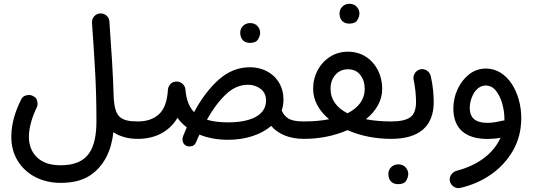

<svg xmlns="http://www.w3.org/2000/svg" viewBox="-20 -708 2819 1012"><path d="M39.6 12.7C39.6 61 50.8 103.5 73.7 140.1C119.1 213.4 200.7 255.9 299.8 255.9C361.3 255.9 411.6 243.7 450.7 219.2C528.3 169.9 567.4 85 577.6 -11.2C612.8 12.2 655.8 23.9 706.5 23.9H707C732.4 23.9 752.9 3.4 752.9 -22C752.9 -47.4 732.4 -67.9 707 -67.9H706.5C612.3 -67.9 587.4 -94.2 579.6 -185.5C576.2 -316.4 566.9 -446.3 556.6 -594.7C555.2 -620.1 533.7 -637.2 511.7 -637.2H507.8C482.4 -635.7 464.8 -614.3 464.8 -591.3V-588.4C471.7 -493.2 477.5 -404.3 481.9 -321.8C486.3 -239.3 488.3 -155.8 488.3 -72.3C488.3 77.1 445.3 163.1 299.8 163.1C245.6 163.1 204.6 149.4 175.8 122.1C147 94.7 132.3 58.1 132.3 12.7C132.3 -38.1 152.3 -98.6 173.3 -140.6C176.8 -147.5 178.2 -154.3 178.2 -161.1C178.2 -166 176.8 -172.9 174.3 -181.6C171.4 -190.4 164.1 -197.3 152.8 -202.6C146.5 -206.1 139.6 -207.5 132.8 -207.5C127.9 -207.5 121.1 -206.1 112.3 -203.6C103.5 -200.7 96.2 -193.4 90.8 -182.1C63.5 -127.9 39.6 -60.1 39.6 12.7Z M661.1 -22C661.1 3.4 681.6 23.9 707 23.9C800.8 23.9 873 -16.1 915.5 -86.9C929.2 -67.9 945.3 -51.3 964.4 -36.6C958 -22.5 952.1 -7.3 945.8 7.8C943.4 14.2 941.9 20.5 941.9 26.4C941.9 34.7 943.8 49.8 959.5 59.1C965.3 62.5 971.2 64 977.5 64C981.4 64 987.3 63 995.1 61C1002.4 58.6 1008.8 51.8 1014.2 39.6C1019.5 26.4 1025.4 13.7 1031.2 1.5C1075.7 19.5 1126 28.8 1182.6 28.8C1272.5 28.8 1355 2.9 1409.2 -44.4C1446.8 -1 1505.4 23.9 1581.1 23.9H1581.5C1606.9 23.9 1627.4 2.9 1627.4 -22C1627.4 -47.4 1606.9 -67.9 1581.5 -67.9H1581.1C1545.4 -67.9 1519.5 -72.3 1502.9 -81.5C1486.3 -90.8 1473.6 -105.5 1464.8 -125.5C1471.2 -144 1474.1 -163.6 1474.1 -184.1C1474.1 -285.2 1397 -353.5 1297.4 -353.5C1236.3 -353.5 1181.6 -331.5 1132.8 -288.1C1083.5 -244.1 1040.5 -187 1002.9 -116.7C977.1 -143.6 961.9 -182.6 957.5 -234.9C956.1 -260.3 934.1 -278.3 911.1 -278.3H908.7C891.1 -277.3 878.4 -269 870.1 -252.9C867.2 -247.6 865.7 -242.2 865.2 -236.3C861.8 -175.3 846.2 -132.3 818.4 -106.4C790.5 -80.6 753.4 -67.9 707 -67.9C681.6 -67.9 661.1 -47.4 661.1 -22ZM1287.1 -261.2C1312.5 -261.2 1335 -253.9 1354 -239.3C1373 -224.6 1382.3 -204.1 1382.3 -178.2C1382.3 -96.7 1294.4 -63 1182.6 -63C1137.7 -63 1100.6 -67.9 1070.8 -77.1C1100.6 -131.3 1133.8 -175.3 1169.9 -210C1205.6 -244.1 1244.6 -261.2 1287.1 -261.2ZM1246.1 -536.1C1246.1 -527.3 1247.6 -519.5 1250 -512.7C1255.9 -496.6 1270 -481.9 1297.9 -481.9C1318.8 -481.9 1333 -488.3 1340.3 -501C1347.7 -513.2 1351.1 -524.9 1351.1 -535.6C1351.1 -545.9 1348.1 -554.7 1342.8 -563C1334.5 -576.7 1319.3 -586.4 1297.9 -586.4C1267.1 -586.4 1246.1 -562 1246.1 -536.1Z M1535.6 -22C1535.6 3.4 1556.2 23.9 1581.5 23.9C1663.6 23.9 1740.2 8.8 1811.5 -22C1882.3 8.8 1959.5 23.9 2042 23.9H2042.5C2067.9 23.9 2088.4 3.4 2088.4 -22C2088.4 -47.4 2067.9 -67.9 2042.5 -67.9H2042C1993.2 -67.9 1948.7 -71.8 1908.7 -79.6C1961.4 -122.1 1994.6 -176.8 1994.6 -239.3C1994.6 -275.4 1986.8 -308.6 1971.7 -338.4C1940.9 -397.9 1885.3 -435.5 1814.5 -435.5C1779.3 -435.5 1748 -426.8 1720.2 -409.2C1664.6 -374 1630.4 -312.5 1630.4 -240.2C1630.4 -177.7 1662.6 -122.6 1714.8 -79.6C1674.8 -71.8 1630.4 -67.9 1581.5 -67.9C1556.2 -67.9 1535.6 -47.4 1535.6 -22ZM1722.2 -240.2C1722.2 -269 1730.5 -293.5 1747.6 -313.5C1764.6 -333 1786.6 -342.8 1814.5 -342.8C1841.8 -342.8 1863.3 -333 1878.9 -313.5C1894.5 -293.5 1902.3 -269 1902.3 -239.3C1902.3 -182.1 1868.2 -139.6 1811.5 -110.8C1755.4 -139.6 1722.2 -182.1 1722.2 -240.2ZM1769.5 -637.7C1769.5 -628.9 1771 -621.1 1773.4 -614.3C1779.3 -598.1 1793.5 -583.5 1821.3 -583.5C1842.3 -583.5 1856.4 -589.8 1863.8 -602.5C1871.1 -614.7 1874.5 -626.5 1874.5 -637.2C1874.5 -647.5 1871.6 -656.2 1866.2 -664.6C1857.9 -678.2 1842.8 -688 1821.3 -688C1790.5 -688 1769.5 -663.6 1769.5 -637.7Z M1996.6 -22C1996.6 3.4 2017.1 23.9 2042.5 23.9C2189 23.9 2266.1 -41.5 2266.1 -170.9C2266.1 -204.6 2262.2 -255.9 2251 -304.2C2246.6 -329.1 2224.6 -343.8 2205.1 -343.8C2203.1 -343.8 2201.2 -343.8 2198.7 -343.3C2173.8 -339.4 2159.2 -317.4 2159.2 -297.4C2159.2 -295.4 2159.2 -293.5 2159.7 -291C2164.1 -270 2167.5 -248 2169.9 -225.6C2171.9 -203.1 2172.9 -185.1 2172.9 -171.4C2172.9 -131.3 2162.6 -104 2142.1 -89.8C2121.6 -75.2 2088.4 -67.9 2042.5 -67.9C2017.1 -67.9 1996.6 -47.4 1996.6 -22ZM2026.9 208.5C2026.9 217.3 2028.3 225.1 2030.8 231.9C2036.6 248 2050.8 262.7 2078.6 262.7C2099.6 262.7 2113.8 256.3 2121.1 244.1C2128.4 231.4 2131.8 219.7 2131.8 209C2131.8 198.7 2128.9 189.9 2123.5 181.6C2115.2 168 2100.1 158.2 2078.6 158.2C2047.9 158.2 2026.9 182.6 2026.9 208.5Z M2541.5 -346.7C2508.8 -346.7 2479.5 -336.9 2453.6 -316.9C2427.7 -296.9 2407.2 -270.5 2392.1 -238.3C2377 -206.1 2369.6 -171.9 2369.6 -135.7C2369.6 -27.8 2436.5 24.4 2549.3 24.4C2571.3 24.4 2594.2 22.5 2618.2 18.1C2581.5 100.1 2501 162.1 2387.7 191.9C2363.8 198.2 2350.1 219.7 2350.1 237.3C2350.1 240.2 2350.6 243.2 2351.1 246.1C2355.5 270 2378.4 283.7 2396.5 283.7C2398.9 283.7 2401.9 283.2 2404.8 282.7C2463.9 269.5 2518.1 246.1 2566.9 212.4C2615.7 178.7 2654.8 136.2 2684.1 85.4C2712.9 34.7 2727.5 -22.5 2727.5 -85.9C2727.5 -217.3 2656.2 -346.7 2541.5 -346.7ZM2456.1 -139.2C2456.1 -157.7 2459.5 -176.3 2466.8 -194.3C2480.5 -231 2506.8 -257.3 2539.6 -257.3C2561.5 -257.3 2579.6 -248 2594.2 -229.5C2608.9 -210.4 2620.1 -188 2627.4 -161.1C2634.8 -134.3 2638.7 -107.9 2638.7 -83V-72.8H2635.7C2632.8 -72.8 2629.9 -72.3 2627.4 -71.8C2602.1 -65.4 2575.7 -60.5 2548.8 -60.5C2490.7 -60.5 2456.1 -82.5 2456.1 -139.2Z"/></svg>

Font: Mikhak Medium
Style: Regular
Weight: 500
Designer: Amin Abedi
Version: Version 3.2